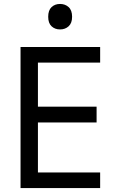

<svg xmlns="http://www.w3.org/2000/svg" viewBox="-20 -952 603 972"><path d="M84 0V-714H487V-635H172V-412H469V-332H172V-79H487V0ZM284 -803Q258 -803 241 -819Q224 -835 224 -867Q224 -900 241 -916Q258 -932 284 -932Q310 -932 327.5 -916Q345 -900 345 -867Q345 -835 327.5 -819Q310 -803 284 -803Z"/></svg>

Font: Noto Sans Mono SemiCondensed
Style: Regular
Weight: 400
Width: 4
Designer: Monotype Design Team
Foundry: Monotype Imaging Inc.
Version: Version 2.014